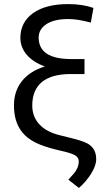

<svg xmlns="http://www.w3.org/2000/svg" viewBox="-20 -741 530 953"><path d="M443.8 -701.7C407.2 -714.4 365.7 -720.7 318.4 -720.7C244.1 -720.7 186 -705.6 144 -675.8C102.1 -645.5 81.1 -604.5 81.1 -552.7C81.1 -490.2 126 -438.5 202.6 -411.1C105 -381.3 49.3 -313 49.3 -218.8C49.3 -111.8 98.6 -54.7 180.7 -22.5C208 -11.7 240.2 -2.4 277.8 6.3C315.4 14.6 340.3 22.5 352.5 29.8C364.7 37.1 371.1 47.4 371.1 60.1C371.1 80.1 363.3 100.1 347.2 119.6L319.3 150.9L371.6 191.9C395 171.9 415 148.4 432.1 121.6C449.2 94.2 457.5 70.3 457.5 49.3C457.5 15.1 444.8 -9.8 418.9 -25.9C408.7 -32.2 393.1 -38.6 373 -44.9C353 -50.8 320.8 -59.1 276.9 -69.8C188.5 -90.8 140.1 -144 140.1 -216.8C140.1 -322.8 207.5 -372.1 326.2 -373.5H399.4V-447.8H334.5C226.1 -447.8 171.9 -483.4 171.9 -554.7C171.9 -582.5 185.1 -604.5 210.9 -621.6C236.8 -638.2 272.9 -646.5 318.8 -646.5C350.6 -646.5 387.7 -640.6 430.7 -628.9Z"/></svg>

Font: Roboto
Style: Regular
Weight: 400
Designer: Google
Version: Version 2.137; 2017